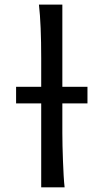

<svg xmlns="http://www.w3.org/2000/svg" viewBox="-20 -801 443 821"><path d="M48.8 -429.7H156.2V-551.8Q156.2 -623 153.8 -680.9Q151.4 -738.8 146.5 -781.2H246.6V-429.7H354V-358.9H246.6V-231.9Q246.6 -208.5 247.3 -176.8Q248 -145 249.3 -112.3Q250.5 -79.6 252.2 -49.8Q253.9 -20 256.3 0H156.2V-358.9H48.8Z"/></svg>

Font: Andika FrenchTight
Style: Regular
Weight: 400
Designer: Victor Gaultney, Annie Olsen, Julie Remington, Don Collingsworth, Eric Hays, Becca Hirsbrunner
Foundry: SIL International
Version: Version 5.000 ; Dig1 Dig4Opn Dig7 LnSpcTght